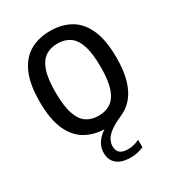

<svg xmlns="http://www.w3.org/2000/svg" viewBox="-193 -716 950 1042"><g transform="rotate(-30 282.0 -195.0)"><path d="M321 212Q263 212 233.2 187Q203.5 162 203.5 117Q203.5 91.5 214 69Q224.5 46.5 247 26Q269.5 5.5 307 -13L309 7.5H282Q210 7.5 155.8 -23.2Q101.5 -54 71.5 -121Q41.5 -188 41.5 -297Q41.5 -406.5 71.5 -473.8Q101.5 -541 155.8 -571.8Q210 -602.5 282 -602.5Q354 -602.5 408.2 -571.8Q462.5 -541 492.5 -473.8Q522.5 -406.5 522.5 -297Q522.5 -216.5 506 -159.2Q489.5 -102 458.8 -65.8Q428 -29.5 385 -11Q334.5 11 308.2 31.5Q282 52 272.5 71.5Q263 91 263 109.5Q263 138 279.5 151.8Q296 165.5 330.5 165.5Q346 165.5 363 161.5Q380 157.5 401 148.5V194.5Q382.5 202.5 362.8 207.2Q343 212 321 212ZM282 -71.5Q325.5 -71.5 357.2 -92.2Q389 -113 406 -161.8Q423 -210.5 423 -295Q423 -382 406 -432Q389 -482 357.2 -502.8Q325.5 -523.5 282 -523.5Q238.5 -523.5 207 -502.8Q175.5 -482 158.5 -433.2Q141.5 -384.5 141.5 -300Q141.5 -213 158.5 -163Q175.5 -113 207 -92.2Q238.5 -71.5 282 -71.5Z"/></g></svg>

Font: Encode Sans SC Condensed Medium
Style: Regular
Weight: 500
Width: 3
Designer: Multiple Designers
Foundry: Impallari Type
Version: Version 3.002